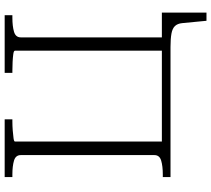

<svg xmlns="http://www.w3.org/2000/svg" viewBox="-61 -689 904 822"><g transform="rotate(-90 391.0 -278.0)"><path d="M168 0V-37H584V0ZM44 -710H291V-677H282Q263 -677 243.5 -675.5Q224 -674 210 -672Q196 -670 196 -666V0H44V-33H55Q91 -33 114.5 -40Q138 -47 138 -69V-641Q138 -663 114.5 -670Q91 -677 55 -677H44ZM490 -710H737V-677H726Q690 -677 666 -670Q642 -663 642 -641V-6H585V-666Q585 -671 571 -673Q557 -675 537.5 -676Q518 -677 499 -677H490ZM562 0V-37H748V154H713L703 50Q701 30 690.5 19Q680 8 658 4Q636 0 601 0Z"/></g></svg>

Font: Roboto Serif 36pt ExtraLight
Style: Regular
Weight: 250
Designer: Greg Gazdowicz
Foundry: Commercial Type
Version: Version 1.008